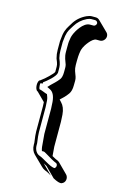

<svg xmlns="http://www.w3.org/2000/svg" viewBox="-133 -759 659 1013"><g transform="rotate(15 196.0 -252.5)"><path d="M342 -617C342 -625 339 -632 334 -637L280 -690C274 -696 267 -699 259 -699H238C230 -699 221 -697 210 -692C180 -678 158 -658 143 -632C130 -610 119 -598 113 -564L109 -529V-482C109 -466 111 -451 115 -436C128 -405 127 -404 127 -380V-366C126 -357 81 -315 68 -307C65 -305 64 -304 64 -303C44 -301 47 -246 64 -242L110 -196L111 -172V-36C111 -24 113 -4 117 24V34C117 55 124 72 136 84L190 137C196 143 202 147 209 150C224 155 233 162 246 169L193 116L211 126L264 179C286 191 302 196 311 193C334 185 336 156 322 142L269 89C267 87 264 85 262 84C253 81 242 75 228 67L224 17V-119L222 -157C220 -185 211 -206 198 -219L187 -231C201 -244 213 -254 228 -275C236 -286 240 -302 240 -323C240 -340 242 -355 237 -369C230 -389 222 -403 222 -429V-451C222 -469 223 -482 224 -490C227 -506 225 -507 233 -526C237 -537 269 -586 292 -586H312C328 -586 342 -601 342 -617ZM126 -36V-172L124 -208C123 -222 119 -230 115 -241C102 -244 89 -252 70 -256C66 -264 65 -283 67 -288L79 -289V-296C96 -308 140 -344 142 -365V-380C142 -403 141 -412 129 -441C126 -454 124 -468 124 -482V-528L128 -562C134 -594 142 -600 156 -624C170 -647 189 -665 216 -678C225 -682 233 -684 238 -684H259C267 -684 274 -677 274 -670C274 -662 266 -654 259 -654H239C202 -654 171 -596 166 -584C158 -565 158 -559 156 -546C154 -537 154 -523 154 -504V-482C154 -453 164 -435 170 -417C173 -407 172 -395 172 -376C172 -357 168 -344 163 -337C148 -317 133 -305 121 -293L107 -278L125 -269C140 -261 151 -243 154 -209L156 -172V-35L162 35C162 38 163 42 164 46L167 56H178C179 56 184 58 192 63C220 80 240 92 256 98C266 104 264 122 253 126C251 126 238 124 218 113L200 103C188 97 178 89 161 83C146 78 132 60 132 34V23C128 -4 126 -26 126 -36Z"/></g></svg>

Font: Squarish
Style: Shd
Weight: 400
Foundry: Cannot Into Space Fonts
Version: Version 0.272